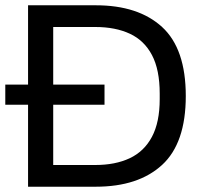

<svg xmlns="http://www.w3.org/2000/svg" viewBox="-20 -706 774 726"><path d="M0 -309.9V-386.1H375.2V-309.9ZM86.1 0V-686H342.3Q503.2 -686 592.9 -603.9Q682.5 -521.8 682.5 -343Q682.5 -164.7 592.9 -82.4Q503.2 0 342.3 0ZM181.2 -82.1H340.4Q415.9 -82.1 470.5 -107.7Q525.1 -133.4 554.5 -188.6Q583.9 -243.8 583.9 -331.5V-352.1Q583.9 -442.2 554.7 -497.6Q525.5 -553.1 470.9 -578.5Q416.4 -603.9 340.4 -603.9H181.2Z"/></svg>

Font: Archivo Variable SemiBold
Style: Regular
Weight: 600
Designer: Hector Gatti
Foundry: Omnibus-Type
Version: Version 2.001